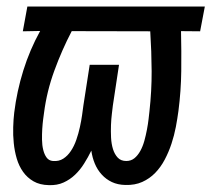

<svg xmlns="http://www.w3.org/2000/svg" viewBox="-20 -548 638 579"><path d="M583.5 -453.6 525.9 -454.1Q527.3 -393.1 526.6 -333.5Q525.9 -273.9 518.1 -213.4Q515.1 -190.9 510.3 -165.3Q505.4 -139.6 497.1 -114.5Q488.8 -89.4 476.8 -66.7Q464.8 -43.9 448 -26.6Q431.2 -9.3 408.9 0.7Q386.7 10.7 357.9 9.8Q335 9.3 317.4 1Q299.8 -7.3 286.9 -21.5Q273.9 -35.6 266.1 -54.2Q258.3 -72.8 255.4 -93.8Q245.6 -73.7 233.6 -54.7Q221.7 -35.6 206.3 -21Q190.9 -6.3 171.6 2.4Q152.3 11.2 127.4 10.3Q100.1 9.8 81.1 -1.2Q62 -12.2 49.6 -29.8Q37.1 -47.4 30.5 -69.8Q23.9 -92.3 21.5 -116.5Q19 -140.6 19.8 -164.6Q20.5 -188.5 22.9 -208.5Q30.8 -272.9 50.3 -335.4Q69.8 -397.9 101.1 -454.6L48.8 -453.6L62.5 -528.3H597.7ZM430.7 -212.4Q437.5 -273.4 437.3 -333Q437 -392.6 433.1 -453.6L196.3 -454.1Q166.5 -397 143.8 -334.7Q121.1 -272.5 112.8 -208Q111.8 -201.2 110.1 -188Q108.4 -174.8 107.4 -158.9Q106.4 -143.1 106.7 -126.5Q106.9 -109.9 110.4 -95.9Q113.8 -82 120.6 -72.8Q127.4 -63.5 139.6 -62.5Q157.7 -61 170.9 -69.6Q184.1 -78.1 193.8 -92.8Q203.6 -107.4 210.2 -126.5Q216.8 -145.5 220.9 -164.6Q225.1 -183.6 227.5 -200.7Q230 -217.8 231.4 -229.5L250.5 -352.5H338.9L320.3 -229.5Q319.3 -220.7 317.4 -205.1Q315.4 -189.5 314.7 -170.9Q314 -152.3 314.9 -133.1Q315.9 -113.8 320.8 -98.1Q325.7 -82.5 335.2 -72.5Q344.7 -62.5 360.8 -62.5Q375 -62.5 385.3 -70.8Q395.5 -79.1 403.1 -92.8Q410.6 -106.4 415.3 -123.3Q419.9 -140.1 423.1 -157Q426.3 -173.8 428 -188.5Q429.7 -203.1 430.7 -212.4Z"/></svg>

Font: Roboto Mono
Style: Italic
Weight: 400
Designer: Google
Version: Version 2.000985; 2015; ttfautohint (v1.3)